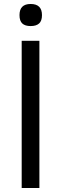

<svg xmlns="http://www.w3.org/2000/svg" viewBox="-20 -945 307 965"><path d="M89 -740H178V0H89ZM134 -814Q106 -814 92 -827Q78 -840 78 -869Q78 -925 134 -925Q191 -925 191 -869Q191 -840 176.5 -827Q162 -814 134 -814Z"/></svg>

Font: Encode Sans
Style: Regular
Weight: 400
Designer: Pablo Impallari, Andres Torresi
Foundry: Pablo Impallari, Andres Torresi
Version: Version 1.000; ttfautohint (v1.00) -l 8 -r 50 -G 200 -x 14 -